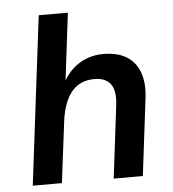

<svg xmlns="http://www.w3.org/2000/svg" viewBox="-51 -747 717 794"><g transform="rotate(-5 307.5 -350.0)"><path d="M53 0 139 -700H260L226 -422Q235 -438 250 -455Q265 -472 285.5 -486Q306 -500 332.5 -508.5Q359 -517 390 -517Q451 -517 488.5 -493Q526 -469 541.5 -424Q557 -379 549 -319L510 0H389L426 -303Q433 -362 412 -389.5Q391 -417 346 -417Q303 -417 274 -397Q245 -377 228 -339Q211 -301 205 -249L174 0Z"/></g></svg>

Font: Inclusive Sans SemiBold
Style: Italic
Weight: 600
Italic angle: -7°
Designer: Olivia King
Foundry: Olivia King
Version: Version 2.004